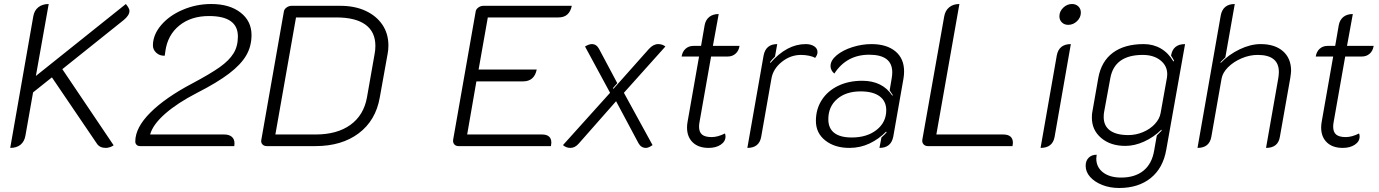

<svg xmlns="http://www.w3.org/2000/svg" viewBox="-20 -729 6882 958"><path d="M146 -647Q151 -677 171.5 -693Q192 -709 223 -709L159 -350L608 -709Q626 -687 626 -675Q626 -652 596 -628L291 -384L547 -4Q539 2 528 5.5Q517 9 508 9Q477 9 463 -13L239 -343L145 -268L107 -53Q102 -23 82.5 -7Q63 9 31 9Z M655 -23Q655 -92 730 -167Q805 -242 940 -313Q1030 -361 1076.5 -394Q1123 -427 1145 -462.5Q1167 -498 1167 -547Q1167 -649 1023 -649Q933 -649 874.5 -601.5Q816 -554 805 -473L802 -451Q777 -450 760 -465.5Q743 -481 743 -502Q743 -555 783.5 -603Q824 -651 891.5 -680Q959 -709 1034 -709Q1125 -709 1180 -666.5Q1235 -624 1235 -554Q1235 -498 1208.5 -452.5Q1182 -407 1123 -362Q1064 -317 962 -265Q865 -215 804 -161.5Q743 -108 729 -58H1098Q1123 -58 1136.5 -46.5Q1150 -35 1150 -14Q1150 -5 1149 0H679Q668 0 661.5 -6.5Q655 -13 655 -23Z M1284 -32 1396 -669Q1397 -682 1409 -691Q1421 -700 1435 -700H1678Q1750 -700 1804 -675Q1858 -650 1888 -605.5Q1918 -561 1918 -502Q1918 -479 1914 -460L1875 -243Q1855 -128 1770 -64Q1685 0 1554 0H1311Q1297 0 1289 -9Q1281 -18 1284 -32ZM1555 -58Q1662 -58 1728.5 -106Q1795 -154 1811 -243L1849 -459Q1853 -478 1853 -500Q1853 -570 1803.5 -606Q1754 -642 1658 -642H1457L1354 -58Z M2353 -669Q2354 -682 2366 -691Q2378 -700 2392 -700H2833Q2827 -671 2810.5 -656.5Q2794 -642 2766 -642H2414L2368 -382H2658Q2646 -323 2590 -323H2357L2311 -58H2684Q2731 -58 2731 -17Q2731 -12 2729 0H2268Q2254 0 2246.5 -9Q2239 -18 2241 -32Z M2789 -5 3024 -266 2899 -497Q2919 -509 2933 -509Q2956 -509 2969 -485L3060 -314L3038 -289L3041 -286L3218 -485Q3240 -509 3264 -509Q3285 -509 3300 -497L3093 -266L3236 -5Q3216 9 3203 9Q3179 9 3166 -14L3054 -224L2868 -13Q2849 9 2826 9Q2805 9 2789 -5Z M3408 -93Q3408 -107 3411 -123L3468 -447H3381Q3385 -472 3401 -486Q3417 -500 3440 -500H3478L3496 -604Q3501 -630 3519 -644.5Q3537 -659 3566 -659L3537 -500H3670Q3666 -475 3650 -461Q3634 -447 3611 -447H3528L3471 -124Q3468 -109 3468 -97Q3468 -70 3483 -57.5Q3498 -45 3531 -45Q3561 -45 3597 -63Q3600 -57 3600 -48Q3600 -23 3576 -7Q3552 9 3516 9Q3465 9 3436.5 -18.5Q3408 -46 3408 -93Z M3829 -336 3778 -46Q3768 9 3709 9L3790 -452Q3801 -509 3858 -509L3847 -447Q3830 -430 3822 -419L3824 -415Q3906 -509 4000 -509Q4026 -509 4042.5 -498Q4059 -487 4059 -469Q4059 -455 4047 -440Q4036 -447 4016.5 -451Q3997 -455 3977 -455Q3924 -455 3880.5 -420Q3837 -385 3829 -336Z M4051 -126Q4051 -184 4080 -229.5Q4109 -275 4161.5 -300.5Q4214 -326 4282 -326Q4383 -326 4432 -252L4435 -254Q4424 -271 4419 -278L4429 -337Q4432 -354 4432 -368Q4432 -456 4317 -456Q4204 -456 4143 -362Q4134 -369 4129 -379Q4124 -389 4124 -399Q4124 -428 4155 -453.5Q4186 -479 4233.5 -494Q4281 -509 4328 -509Q4404 -509 4447.5 -473Q4491 -437 4491 -373Q4491 -355 4488 -337L4437 -47Q4426 9 4368 9L4378 -43Q4399 -62 4404 -69L4401 -72Q4365 -35 4318.5 -13Q4272 9 4218 9Q4145 9 4098 -28Q4051 -65 4051 -126ZM4402 -179Q4402 -224 4369 -248.5Q4336 -273 4274 -273Q4201 -273 4157 -235Q4113 -197 4113 -134Q4113 -89 4142.5 -66Q4172 -43 4230 -43Q4306 -43 4354 -81Q4402 -119 4402 -179Z M4582 -32 4691 -646Q4696 -676 4716 -692.5Q4736 -709 4767 -709L4652 -58H4985Q5034 -58 5034 -16Q5034 -12 5032 0H4610Q4596 0 4588 -9Q4580 -18 4582 -32Z M5266 -648Q5266 -672 5285 -690.5Q5304 -709 5329 -709Q5348 -709 5360.5 -697Q5373 -685 5373 -666Q5373 -642 5354 -623.5Q5335 -605 5310 -605Q5291 -605 5278.5 -617Q5266 -629 5266 -648ZM5253 -453Q5264 -509 5323 -509L5242 -46Q5232 9 5172 9Z M5397 98Q5397 73 5412 58Q5427 43 5452 43Q5450 55 5450 62Q5450 105 5483.5 131Q5517 157 5574 157Q5643 157 5685.5 122.5Q5728 88 5739 21L5752 -53L5776 -77L5775 -82Q5736 -44 5688.5 -22.5Q5641 -1 5595 -1Q5521 -1 5474.5 -40.5Q5428 -80 5428 -142Q5428 -160 5430 -169L5460 -340Q5475 -423 5533 -466Q5591 -509 5687 -509Q5734 -509 5772 -487Q5810 -465 5835 -422L5838 -426Q5832 -439 5823 -451Q5832 -509 5893 -509L5799 19Q5783 110 5721.5 159.5Q5660 209 5564 209Q5518 209 5480 194Q5442 179 5419.5 154Q5397 129 5397 98ZM5771 -165 5803 -344Q5804 -349 5804 -359Q5804 -401 5770 -428Q5736 -455 5682 -455Q5541 -455 5520 -339L5489 -170Q5487 -161 5487 -145Q5487 -101 5518.5 -78Q5550 -55 5610 -55Q5648 -55 5683.5 -70Q5719 -85 5742.5 -110.5Q5766 -136 5771 -165Z M6071 -652Q6082 -709 6141 -709L6094 -443Q6070 -419 6070 -419L6071 -415Q6111 -457 6165.5 -483Q6220 -509 6270 -509Q6341 -509 6381.5 -473.5Q6422 -438 6422 -376Q6422 -366 6418 -340L6366 -46Q6357 9 6297 9L6358 -338Q6361 -356 6361 -370Q6361 -455 6255 -455Q6215 -455 6175 -438Q6135 -421 6107.5 -393.5Q6080 -366 6075 -336L6024 -46Q6014 9 5955 9Z M6572 -93Q6572 -107 6575 -123L6632 -447H6545Q6549 -472 6565 -486Q6581 -500 6604 -500H6642L6660 -604Q6665 -630 6683 -644.5Q6701 -659 6730 -659L6701 -500H6834Q6830 -475 6814 -461Q6798 -447 6775 -447H6692L6635 -124Q6632 -109 6632 -97Q6632 -70 6647 -57.5Q6662 -45 6695 -45Q6725 -45 6761 -63Q6764 -57 6764 -48Q6764 -23 6740 -7Q6716 9 6680 9Q6629 9 6600.5 -18.5Q6572 -46 6572 -93Z"/></svg>

Font: K2D ExtraLight
Style: Italic
Weight: 275
Italic angle: -10°
Designer: Katatrad Aksorn Co.,Ltd.
Foundry: Cadson Demak Co.,Ltd.
Version: Version 1.000; ttfautohint (v1.6)